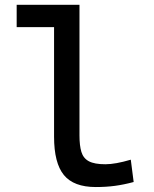

<svg xmlns="http://www.w3.org/2000/svg" viewBox="-20 -752 626 782"><path d="M370.1 9.8Q280.3 9.8 240.2 -39.1Q200.2 -87.9 200.2 -195.3V-732.4H303.7V-200.2Q303.7 -159.2 311.5 -133.3Q319.3 -107.4 342 -95.2Q364.7 -83 409.2 -83Q449.7 -83 512.7 -101.6L524.4 -10.7Q484.9 0 448.5 4.9Q412.1 9.8 370.1 9.8ZM47.9 -641.6V-732.4H209V-641.6Z"/></svg>

Font: Cascadia Code
Style: Regular
Weight: 400
Monospace: yes
Designer: Aaron Bell
Foundry: Saja Typeworks
Version: Version 2106.017